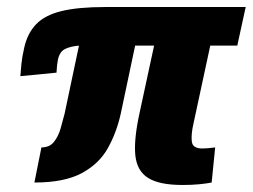

<svg xmlns="http://www.w3.org/2000/svg" viewBox="-20 -520 720 547"><path d="M98 -100Q121 -100 133.5 -115.5Q146 -131 152.5 -153.5Q159 -176 164 -196L205 -390Q181 -388 165.5 -380.5Q150 -373 145 -350Q142 -335 141 -313L38 -303Q39 -318 41 -338Q43 -358 49 -384Q58 -425 83 -451Q108 -477 155.5 -488.5Q203 -500 280 -500H680L656 -390H579L531 -167Q524 -136 526.5 -116.5Q529 -97 556 -97Q571 -97 593 -100L583 0Q568 3 547 5Q526 7 500 7Q434 7 402 -13Q370 -33 365.5 -78Q361 -123 378 -200L419 -390H365L324 -196Q312 -142 287 -97.5Q262 -53 212.5 -26.5Q163 0 78 0Z"/></svg>

Font: Epunda Sans ExtraBold
Style: Italic
Weight: 800
Italic angle: -12.0243°
Designer: Simon Atzbach
Foundry: typofactur
Version: Version 2.204; ttfautohint (v1.8.4.7-5d5b)